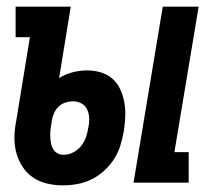

<svg xmlns="http://www.w3.org/2000/svg" viewBox="-20 -550 640 578"><path d="M382 0 470 -530H578L505 -92H548V0ZM169 8Q145 8 121.5 2.5Q98 -3 79 -16Q60 -29 47.5 -48.5Q35 -68 29 -90.5Q23 -113 23.5 -138Q24 -163 29 -187L70 -438H27V-530H193L158 -315Q177 -327 199 -332.5Q221 -338 242 -338Q264 -338 284 -332Q304 -326 319 -312.5Q334 -299 342.5 -280Q351 -261 354.5 -240.5Q358 -220 357 -198.5Q356 -177 353 -156Q349 -134 342.5 -112.5Q336 -91 323.5 -71.5Q311 -52 293.5 -36Q276 -20 255.5 -10Q235 0 213 4Q191 8 169 8ZM172 -84Q187 -84 201 -91.5Q215 -99 224.5 -111Q234 -123 239 -137.5Q244 -152 246 -167Q249 -180 248.5 -194Q248 -208 242.5 -220Q237 -232 225.5 -238.5Q214 -245 200 -245Q189 -245 177.5 -241.5Q166 -238 157 -229.5Q148 -221 143 -210Q138 -199 136 -187L134 -172Q132 -163 131.5 -153Q131 -143 131.5 -134Q132 -125 134 -116Q136 -107 141 -99.5Q146 -92 154 -88Q162 -84 172 -84Z"/></svg>

Font: Iosevka Slab Semibold Extended
Style: Italic
Weight: 600
Width: 7
Italic angle: -9°
Monospace: yes
Designer: Belleve Invis
Foundry: Belleve Invis
Version: Version 11.1.0; ttfautohint (v1.8.3)